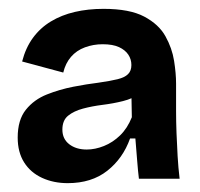

<svg xmlns="http://www.w3.org/2000/svg" viewBox="-20 -691 452 434"><path d="M133 -277Q101 -277 75 -289Q49 -301 34.5 -324Q20 -347 20 -380Q20 -420 38.5 -443Q57 -466 86 -477.5Q115 -489 146 -495Q177 -501 202 -504Q230 -508 246 -512Q262 -516 269.5 -523.5Q277 -531 277 -544Q277 -557 270 -567.5Q263 -578 249 -584.5Q235 -591 212 -591Q191 -591 172 -584Q153 -577 140.5 -562.5Q128 -548 123 -527L30 -552Q38 -583 54.5 -605.5Q71 -628 95 -642.5Q119 -657 149 -664Q179 -671 214 -671Q273 -671 306 -653.5Q339 -636 354 -609Q369 -582 373.5 -553.5Q378 -525 378 -502V-440Q378 -416 379 -390Q380 -364 381.5 -338Q383 -312 386 -287H294Q292 -303 290 -328.5Q288 -354 286 -378H274Q258 -333 222.5 -305Q187 -277 133 -277ZM176 -353Q195 -353 215 -361Q235 -369 251.5 -385Q268 -401 278 -426L277 -482L295 -479Q280 -468 258 -462.5Q236 -457 212 -454Q188 -451 167.5 -445.5Q147 -440 134 -429.5Q121 -419 121 -398Q121 -377 136.5 -365Q152 -353 176 -353Z"/></svg>

Font: Bricolage Grotesque 24pt SemiBold
Style: Regular
Weight: 600
Designer: Mathieu Triay
Foundry: Atelier Triay
Version: Version 1.001;gftools[0.9.33.dev8+g029e19f]